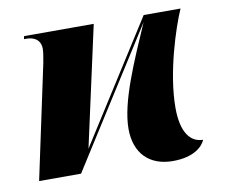

<svg xmlns="http://www.w3.org/2000/svg" viewBox="-66 -616 828 708"><g transform="rotate(-10 348.5 -261.5)"><path d="M527 13C609 13 641 -23 650 -45C603 -45 570 -86 570 -178C570 -309 623 -470 652 -536H514L228 -86L327 -536H66L64 -525H74C93 -525 125 -518 126 -479C126 -466 123 -449 119 -427L28 0H185L509 -510C450 -374 386 -233 386 -132C386 -40 440 13 527 13Z"/></g></svg>

Font: Noto Serif Display SemiCondensed Black
Style: Italic
Weight: 900
Width: 4
Italic angle: -12°
Designer: Monotype Design Team
Foundry: Monotype Imaging Inc.
Version: Version 2.009